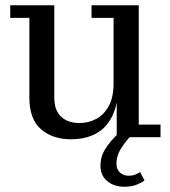

<svg xmlns="http://www.w3.org/2000/svg" viewBox="-20 -523 649 732"><path d="M250 8Q181 8 136.5 -30Q92 -68 92 -151V-455H19V-503H187V-151Q187 -102 213 -78Q239 -54 283 -54Q317 -54 346.5 -69.5Q376 -85 394.5 -118.5Q413 -152 413 -205V-455H329V-503H509V-48H592V0H474Q452 25 438 49Q424 73 424 101Q424 123 437.5 135Q451 147 470 147Q484 147 493.5 143.5Q503 140 514 133L531 165Q519 174 500 181.5Q481 189 454 189Q415 189 389 167.5Q363 146 363 109Q363 74 381 45.5Q399 17 425 -8V-132Q410 -61 365.5 -26.5Q321 8 250 8Z"/></svg>

Font: Montagu Slab 144pt
Style: Regular
Weight: 400
Designer: Florian Karsten
Foundry: Florian Karsten
Version: Version 1.000; ttfautohint (v1.8.3)